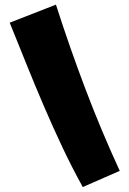

<svg xmlns="http://www.w3.org/2000/svg" viewBox="-20 -752 545 811"><path d="M329.6 38.1Q283.7 -44.9 243.2 -130.9Q202.6 -216.8 165.3 -304Q127.9 -391.1 92.3 -479.5Q56.6 -567.9 21 -656.2L216.3 -732.4Q273.9 -552.7 340.6 -376.7Q407.2 -200.7 485.8 -30.3Z"/></svg>

Font: Luckiest Guy RUS-BEL-UKR
Style: Regular
Weight: 400
Designer: Astigmatic (AOETI)
Foundry: Astigmatic (AOETI)
Version: Version 1.00 March 11, 2019, initial release